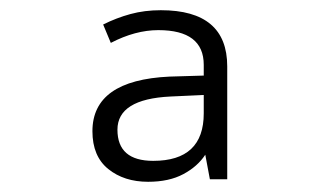

<svg xmlns="http://www.w3.org/2000/svg" viewBox="-20 -741 640 376"><path d="M210 -487Q210 -547 314 -552L379 -555V-519Q379 -426 280 -426Q210 -426 210 -487ZM382 -438 391 -390H425V-611Q425 -721 295 -721Q263 -721 235.5 -713.5Q208 -706 182 -693L197 -657Q245 -682 290 -682Q379 -682 379 -614V-593L312 -591Q161 -584 161 -484Q161 -435 192 -410Q223 -385 270 -385Q311 -385 339 -400Q367 -415 382 -438Z"/></svg>

Font: Noto Sans Mono UI Light
Style: Regular
Weight: 300
Designer: Monotype Design team
Foundry: Monotype Imaging Inc.
Version: 1.000